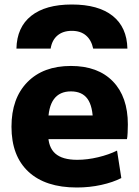

<svg xmlns="http://www.w3.org/2000/svg" viewBox="-20 -823 617 853"><path d="M299 -803Q417 -803 480.5 -752.5Q544 -702 546 -607H394Q386 -645 362 -665.5Q338 -686 299 -686Q260 -686 235.5 -665.5Q211 -645 205 -607H53Q55 -702 118.5 -752.5Q182 -803 299 -803ZM321 10Q182 10 106.5 -60Q31 -130 31 -260Q31 -386 101.5 -458Q172 -530 295 -530Q415 -530 481.5 -461.5Q548 -393 548 -270Q548 -253 547 -233Q546 -213 544 -205H124V-310H414L393 -278Q393 -350 369 -383.5Q345 -417 295 -417Q245 -417 219.5 -382.5Q194 -348 194 -277V-227Q194 -169 225.5 -141Q257 -113 323 -113Q368 -113 416 -124.5Q464 -136 500 -154L519 -32Q482 -13 430 -1.5Q378 10 321 10Z"/></svg>

Font: M PLUS 2 ExtraBold
Style: Regular
Weight: 800
Version: Version 1.001